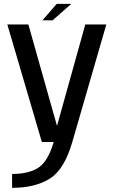

<svg xmlns="http://www.w3.org/2000/svg" viewBox="-20 -716 583 968"><path d="M191 0H344.5L516 -592.5H410L256.5 -42H278.5L123 -592.5H17ZM41 231Q156.5 231 230.5 185Q304.5 139 344.5 0L251 -1Q222.5 97 174.2 129Q126 161 41 161ZM194 -613.5H245L339.5 -696.5H266Z"/></svg>

Font: Anybody UltraCondensed Thin
Style: Regular
Weight: 400
Version: Version 1.111